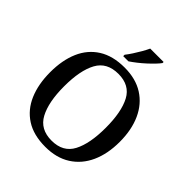

<svg xmlns="http://www.w3.org/2000/svg" viewBox="-250 -1089 1257 1257"><g transform="rotate(45 378.5 -460.5)"><path d="M379 10Q270 10 198.5 -36Q127 -82 91.5 -165Q56 -248 56 -359Q56 -470 91.5 -552Q127 -634 199 -679.5Q271 -725 380 -725Q483 -725 554.5 -679.5Q626 -634 663.5 -551.5Q701 -469 701 -358Q701 -247 663.5 -164.5Q626 -82 554 -36Q482 10 379 10ZM379 -48Q485 -48 528 -130Q571 -212 571 -358Q571 -505 528 -586Q485 -667 380 -667Q274 -667 230 -586Q186 -505 186 -358Q186 -212 230 -130Q274 -48 379 -48ZM320 -784Q335 -803 352 -829Q369 -855 384.5 -882Q400 -909 410 -931H534V-921Q525 -908 506 -888Q487 -868 463 -846Q439 -824 414 -804.5Q389 -785 368 -771H320Z"/></g></svg>

Font: Noto Naskh Arabic Medium
Style: Regular
Weight: 500
Designer: Monotype Design Team, David Williams, Mohamad Dakak and Nizar Qandah
Foundry: Monotype Imaging Inc.
Version: Version 2.016